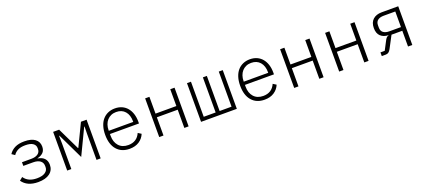

<svg xmlns="http://www.w3.org/2000/svg" viewBox="45 -1461 5310 2406"><g transform="rotate(-20 2700.0 -258.0)"><path d="M288 12Q143 12 77 -83L119 -117Q172 -38 289 -38Q361 -38 399 -64Q437 -90 437 -133V-149Q437 -194 404 -218.5Q371 -243 311 -243H180V-292H304Q361 -292 393 -315Q425 -338 425 -378V-393Q425 -431 392 -454.5Q359 -478 290 -478Q229 -478 191 -458.5Q153 -439 131 -405L90 -433Q120 -479 170 -503.5Q220 -528 295 -528Q388 -528 437 -491.5Q486 -455 486 -391Q486 -340 457.5 -311.5Q429 -283 380 -272V-269Q437 -261 467.5 -228.5Q498 -196 498 -143Q498 -71 443 -29.5Q388 12 288 12Z M677 -516H757L900 -219H905L1048 -516H1123V0H1068V-342L1070 -444H1065L900 -100L735 -444H730L732 -342V0H677Z M1508 12Q1400 12 1338.5 -58.5Q1277 -129 1277 -257Q1277 -321 1293 -371.5Q1309 -422 1338.5 -456.5Q1368 -491 1410 -509.5Q1452 -528 1503 -528Q1555 -528 1596 -509.5Q1637 -491 1665.5 -457Q1694 -423 1709 -376Q1724 -329 1724 -272V-247H1337V-222Q1337 -139 1382 -88.5Q1427 -38 1508 -38Q1565 -38 1605.5 -64Q1646 -90 1668 -141L1711 -114Q1688 -57 1636 -22.5Q1584 12 1508 12ZM1503 -480Q1465 -480 1434.5 -466.5Q1404 -453 1382.5 -429Q1361 -405 1349 -371Q1337 -337 1337 -296V-290H1663V-298Q1663 -382 1620.5 -431Q1578 -480 1503 -480Z M1904 -516H1961V-292H2239V-516H2296V0H2239V-243H1961V0H1904Z M2462 -516H2515V-48H2674V-516H2727V-48H2886V-516H2939V0H2462Z M3308 12Q3200 12 3138.5 -58.5Q3077 -129 3077 -257Q3077 -321 3093 -371.5Q3109 -422 3138.5 -456.5Q3168 -491 3210 -509.5Q3252 -528 3303 -528Q3355 -528 3396 -509.5Q3437 -491 3465.5 -457Q3494 -423 3509 -376Q3524 -329 3524 -272V-247H3137V-222Q3137 -139 3182 -88.5Q3227 -38 3308 -38Q3365 -38 3405.5 -64Q3446 -90 3468 -141L3511 -114Q3488 -57 3436 -22.5Q3384 12 3308 12ZM3303 -480Q3265 -480 3234.5 -466.5Q3204 -453 3182.5 -429Q3161 -405 3149 -371Q3137 -337 3137 -296V-290H3463V-298Q3463 -382 3420.5 -431Q3378 -480 3303 -480Z M3704 -516H3761V-292H4039V-516H4096V0H4039V-243H3761V0H3704Z M4304 -516H4361V-292H4639V-516H4696V0H4639V-243H4361V0H4304Z M4872 -49H4929L4994 -173Q5004 -191 5014.5 -201Q5025 -211 5040 -214V-217Q4976 -219 4937 -255Q4898 -291 4898 -363Q4898 -437 4941 -476.5Q4984 -516 5058 -516H5279V0H5222V-210H5078L4992 -47Q4979 -24 4964 -12Q4949 0 4926 0H4872ZM5222 -467H5067Q5016 -467 4987.5 -445Q4959 -423 4959 -379V-347Q4959 -303 4987.5 -281Q5016 -259 5067 -259H5222Z"/></g></svg>

Font: IBM Plex Mono Light
Style: Regular
Weight: 300
Monospace: yes
Designer: Mike Abbink, Paul van der Laan, Pieter van Rosmalen
Foundry: Bold Monday
Version: Version 2.3